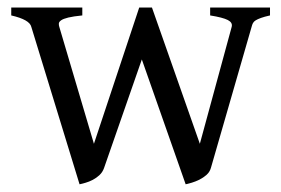

<svg xmlns="http://www.w3.org/2000/svg" viewBox="-20 -474 746 509"><path d="M695.8 -433.1Q680.7 -429.7 671.9 -426.5Q663.1 -423.3 658 -420.2Q652.8 -417 650.6 -412.8Q648.4 -408.7 647 -402.8L539.1 -28.8Q536.1 -18.1 527.6 -10.5Q519 -2.9 508.8 2.2Q498.5 7.3 488.5 10.3Q478.5 13.2 472.2 14.6L356 -316.4L255.9 -28.8Q252 -17.6 243.9 -10Q235.8 -2.4 226.1 2.7Q216.3 7.8 206.8 10.5Q197.3 13.2 190.9 14.6L63 -402.8Q58.6 -421.9 9.8 -433.1V-454.1H198.2V-433.1Q174.3 -430.7 161.1 -427.5Q147.9 -424.3 142.1 -420.2Q136.2 -416 136 -411.6Q135.7 -407.2 137.2 -402.8L229 -92.8L349.1 -454.1H382.8L509.8 -92.8L594.2 -402.8Q597.2 -414.1 584 -420.9Q570.8 -427.7 537.1 -433.1V-454.1H695.8Z"/></svg>

Font: Gentium Plus Afr
Style: Regular
Weight: 400
Designer: J. Victor Gaultney, Annie Olsen, Iska Routamaa, Becca Hirsbrunner
Foundry: SIL International
Version: Version 5.000